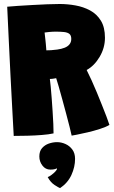

<svg xmlns="http://www.w3.org/2000/svg" viewBox="-20 -686 587 986"><path d="M50.5 12Q47.5 -44.5 43 -126Q38.5 -207.5 33.8 -300.2Q29 -393 24.8 -484.5Q20.5 -576 17 -651.5Q38 -653.5 71.8 -655.8Q105.5 -658 144.8 -660.2Q184 -662.5 221.5 -664Q259 -665.5 287 -665.5Q326.5 -665.5 367.2 -658.2Q408 -651 442.5 -632.5Q477 -614 498 -580Q519 -546 519 -492Q519 -440.5 491.8 -394.2Q464.5 -348 425 -326.5Q436.5 -304 450.2 -273.8Q464 -243.5 477.8 -210.2Q491.5 -177 504.2 -145Q517 -113 527 -86.8Q537 -60.5 542 -44.5Q523.5 -33.5 493 -23.8Q462.5 -14 430.5 -6.5Q398.5 1 375.2 5.5Q352 10 348 10.5Q345 -4 337.5 -34Q330 -64 320 -101.2Q310 -138.5 300 -175.2Q290 -212 281.5 -241.5Q273 -271 268.5 -284.5Q262 -283.5 257.2 -282.5Q252.5 -281.5 247.8 -281.2Q243 -281 236 -280.5Q238 -266.5 240.5 -240.2Q243 -214 245.5 -181Q248 -148 250.2 -113.8Q252.5 -79.5 253.8 -49.8Q255 -20 255 -1Q230 4.5 194.8 7.2Q159.5 10 121.8 11Q84 12 50.5 12ZM218 -427.5Q229.5 -427.5 242.2 -428.2Q255 -429 274 -431.5Q296 -434.5 312.2 -441Q328.5 -447.5 337.2 -458.8Q346 -470 346 -486Q346 -504 336.5 -511.8Q327 -519.5 309 -521.5Q291 -523.5 265 -523.5Q257 -523.5 248.8 -523Q240.5 -522.5 233 -521.8Q225.5 -521 219.2 -520.2Q213 -519.5 209 -519Q210 -510.5 211 -501Q212 -491.5 213.2 -481.5Q214.5 -471.5 215.2 -461.8Q216 -452 216.8 -443.2Q217.5 -434.5 218 -427.5ZM288.5 280Q281 277.5 260.2 264Q239.5 250.5 225 223.5Q233.5 220.5 244.5 212.2Q255.5 204 264 195Q272.5 186 272.5 181Q272.5 179 272 178.5Q266.5 181.5 258.8 183.2Q251 185 238.5 185Q213.5 185 197.8 164.2Q182 143.5 182 117.5Q182 90.5 196 74.5Q210 58.5 231 51.2Q252 44 273 44Q295 44 316.2 53.5Q337.5 63 351.5 82Q365.5 101 365.5 130Q365.5 171.5 346.8 212.5Q328 253.5 288.5 280Z"/></svg>

Font: Grandstander Thin Black
Style: Regular
Weight: 900
Version: Version 1.200